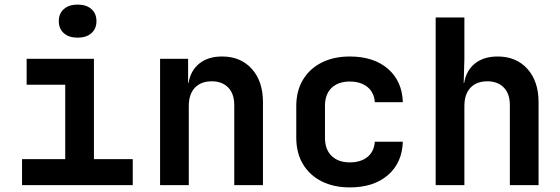

<svg xmlns="http://www.w3.org/2000/svg" viewBox="-20 -806 2440 836"><path d="M76 0V-113H264V-437H96V-550H389V-113H558V0ZM318 -642Q280 -642 258 -661.5Q236 -681 236 -714Q236 -747 258 -766.5Q280 -786 318 -786Q356 -786 378 -766.5Q400 -747 400 -714Q400 -681 378 -661.5Q356 -642 318 -642Z M677 0V-550H799V-445H801Q810 -499 848 -529.5Q886 -560 947 -560Q1028 -560 1076.5 -506Q1125 -452 1125 -361V0H1000V-348Q1000 -398 973.5 -425Q947 -452 902 -452Q855 -452 828.5 -424Q802 -396 802 -344V0Z M1503 10Q1433 10 1380.5 -16.5Q1328 -43 1299 -91.5Q1270 -140 1270 -206V-344Q1270 -410 1299 -458.5Q1328 -507 1380.5 -533.5Q1433 -560 1503 -560Q1607 -560 1669 -506.5Q1731 -453 1734 -361H1612Q1609 -404 1579.5 -427.5Q1550 -451 1503 -451Q1453 -451 1424 -423.5Q1395 -396 1395 -345V-206Q1395 -155 1424 -127Q1453 -99 1503 -99Q1551 -99 1580 -122.5Q1609 -146 1612 -189H1734Q1731 -97 1669 -43.5Q1607 10 1503 10Z M1877 0V-730H2002V-550L1999 -445H2001Q2010 -499 2048 -529.5Q2086 -560 2147 -560Q2228 -560 2276.5 -506Q2325 -452 2325 -361V0H2200V-348Q2200 -398 2173.5 -425Q2147 -452 2102 -452Q2055 -452 2028.5 -424Q2002 -396 2002 -344V0Z"/></svg>

Font: NKDuy Mono
Style: Bold
Weight: 700
Monospace: yes
Designer: NKDuy
Foundry: NKDuy
Version: Version 2.251; ttfautohint (v1.8.4.7-5d5b)